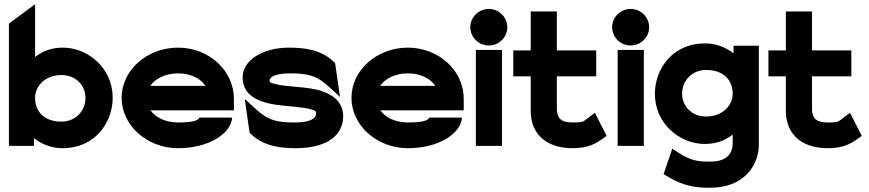

<svg xmlns="http://www.w3.org/2000/svg" viewBox="-20 -686 4089 903"><path d="M22 0H140V-36C174 -9 220 11 275 11C427 11 510 -110 510 -226C510 -366 394 -462 275 -462C222 -462 180 -445 145 -418V-666L22 -575ZM145 -226C145 -281 192 -333 269 -333C339 -333 382 -282 382 -226C382 -164 335 -114 269 -114C190 -114 145 -159 145 -226Z M552 -226C552 -95 673 11 817 11C962 11 1066 -57 1072 -133H917C912 -112 852 -110 817 -110C760 -110 711 -133 688 -167H1080V-221C1080 -355 962 -462 817 -462C673 -462 552 -357 552 -226ZM687 -282C709 -316 759 -341 817 -341C875 -341 924 -317 946 -282Z M1121 -322C1121 -234 1202 -205 1274 -194C1331 -185 1400 -184 1442 -172C1463 -166 1467 -163 1467 -154C1467 -127 1437 -110 1364 -110C1278 -110 1239 -122 1183 -173L1131 -221L1154 -61L1161 -55C1218 0 1295 11 1370 11C1528 11 1594 -57 1594 -139C1594 -206 1546 -240 1495 -257C1425 -281 1328 -275 1270 -292C1249 -298 1248 -300 1248 -307C1248 -325 1278 -341 1346 -341C1432 -341 1471 -329 1527 -278L1579 -230L1556 -390L1549 -396C1492 -451 1415 -462 1340 -462C1214 -462 1121 -402 1121 -322Z M1633 -226C1633 -95 1754 11 1898 11C2043 11 2147 -57 2153 -133H1998C1993 -112 1933 -110 1898 -110C1841 -110 1792 -133 1769 -167H2161V-221C2161 -355 2043 -462 1898 -462C1754 -462 1633 -357 1633 -226ZM1768 -282C1790 -316 1840 -341 1898 -341C1956 -341 2005 -317 2027 -282Z M2192 -558C2192 -510 2232 -472 2279 -472C2326 -472 2366 -510 2366 -558C2366 -606 2326 -644 2279 -644C2232 -644 2192 -606 2192 -558ZM2218 0H2341V-451H2218Z M2394 -327H2476V-160C2478 -54 2551 11 2673 11C2747 11 2782 -11 2815 -34L2833 -47L2778 -155L2754 -138C2723 -115 2729 -110 2673 -110C2619 -110 2599 -129 2599 -176V-327H2784V-449H2599V-632H2476V-449H2394Z M2859 -558C2859 -510 2899 -472 2946 -472C2993 -472 3033 -510 3033 -558C3033 -606 2993 -644 2946 -644C2899 -644 2859 -606 2859 -558ZM2885 0H3008V-451H2885Z M3060 -245C3060 -105 3176 -9 3295 -9C3349 -9 3392 -26 3426 -53V-14C3426 42 3392 74 3321 74C3269 74 3233 73 3169 31L3142 13L3101 133L3118 143C3197 192 3258 197 3321 197C3472 197 3549 99 3549 -8V-471H3430V-435C3396 -462 3350 -482 3295 -482C3143 -482 3060 -361 3060 -245ZM3188 -245C3188 -307 3235 -357 3301 -357C3380 -357 3426 -312 3426 -245C3426 -190 3378 -138 3301 -138C3231 -138 3188 -189 3188 -245Z M3594 -327H3676V-160C3678 -54 3751 11 3873 11C3947 11 3982 -11 4015 -34L4033 -47L3978 -155L3954 -138C3923 -115 3929 -110 3873 -110C3819 -110 3799 -129 3799 -176V-327H3984V-449H3799V-632H3676V-449H3594Z"/></svg>

Font: Charger Sport
Style: Ult
Weight: 1000
Designer: Jasper
Foundry: Cannot Into Space Fonts
Version: Version 1.1